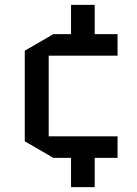

<svg xmlns="http://www.w3.org/2000/svg" viewBox="-20 -638 555 776"><path d="M362.8 -500H455.1V-413.1H176.8V-86.9H455.1V0H362.8V118.2H267.1V0H195.8L80.1 -66.9V-433.1L195.8 -500H267.1V-618.2H362.8Z"/></svg>

Font: Quantico
Style: Regular
Weight: 400
Designer: Matt Desmond
Foundry: MADtype
Version: Version 2.002